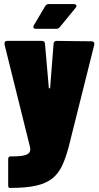

<svg xmlns="http://www.w3.org/2000/svg" viewBox="-20 -720 482 939"><path d="M156 -579H255C263 -579 268 -582 273 -588L350 -682C353 -685 354 -688 354 -691C354 -696 349 -700 341 -700H219C211 -700 205 -697 201 -690L146 -597C144 -594 143 -591 143 -588C143 -582 148 -579 156 -579ZM26 199H32C239 199 276 140 315 2L441 -501C443 -511 438 -518 428 -518L257 -520C248 -520 243 -516 242 -506L225 -288C225 -289 219 -289 219 -288L200 -506C199 -516 194 -520 185 -520H15C6 -520 2 -515 2 -507C2 -506 2 -504 2 -503L127 0C128 4 128 7 128 10C128 41 91 45 29 45C23 45 20 51 20 60V184C20 193 22 199 26 199Z"/></svg>

Font: Barlow Condensed Black
Style: Regular
Weight: 900
Width: 3
Designer: Jeremy Tribby
Foundry: Tribby Type
Version: Version 1.422;hotconv 1.0.109;makeotfexe 2.5.65596